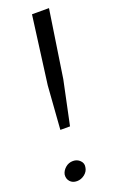

<svg xmlns="http://www.w3.org/2000/svg" viewBox="-129 -667 435 709"><g transform="rotate(-20 88.5 -312.0)"><path d="M50.9 -193 63.4 -363.5 98.5 -630H165.3L125.1 -365L88.9 -193ZM44.4 5.9Q27.2 5.9 17.4 -5.1Q7.6 -16.1 9.4 -32.4Q12.3 -47 25.1 -58.1Q37.8 -69.2 55 -69.2Q71.5 -69.2 82.5 -58.1Q93.6 -47 90.7 -32.4Q88.8 -16.1 74.9 -5.1Q60.9 5.9 44.4 5.9Z"/></g></svg>

Font: Alumni Sans Thin
Style: Italic
Weight: 100
Italic angle: -8°
Designer: Robert E. Leuschke
Foundry: Robert E. Leuschke
Version: Version 1.016